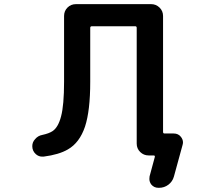

<svg xmlns="http://www.w3.org/2000/svg" viewBox="-20 -774 1040 932"><path d="M749 137.7Q727.5 137.7 713.9 121.1Q705.1 108.4 705.1 94.7Q705.1 88.9 706.1 82L731.4 -11.7Q732.4 -14.6 731 -17.1Q729.5 -19.5 726.6 -19.5H701.2Q677.7 -19.5 660.6 -36.1Q643.6 -52.7 643.6 -77.1V-638.7Q643.6 -646.5 636.7 -646.5H425.8Q418 -646.5 418 -638.7V-377Q418 -236.3 392.6 -159.2Q366.2 -81.1 309.6 -48.8Q266.6 -23.4 191.4 -13.7Q188.5 -13.7 184.6 -13.7Q168 -13.7 154.3 -25.4Q136.7 -41 136.7 -64.5Q136.7 -84 150.4 -98.6Q164.1 -115.2 185.5 -119.1Q217.8 -126 235.4 -137.7Q262.7 -156.2 276.4 -209Q291 -263.7 291 -377V-696.3Q291 -720.7 307.6 -737.3Q324.2 -753.9 348.6 -753.9H713.9Q737.3 -753.9 754.4 -737.3Q771.5 -720.7 771.5 -696.3V-133.8Q771.5 -126 778.3 -126H823.2Q845.7 -126 858.4 -109.4Q868.2 -96.7 868.2 -83Q868.2 -77.1 866.2 -70.3L824.2 83Q817.4 107.4 797.4 122.6Q777.3 137.7 752 137.7Z"/></svg>

Font: Rounded Mgen+ 1mn medium
Style: Regular
Weight: 500
Designer: [Source Han Sans]
Ryoko NISHIZUKA  (kana & ideographs); Paul D. Hunt (Latin, Greek & Cyrillic); Wenlong ZHANG  (bopomofo
Version: Version 1.059.20150602